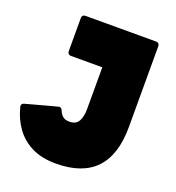

<svg xmlns="http://www.w3.org/2000/svg" viewBox="-135 -842 883 964"><g transform="rotate(20 306.5 -360.0)"><path d="M270 14Q195 14 141.5 -12.5Q88 -39 54.5 -85.5Q21 -132 6 -192L5 -198Q5 -210 19 -214Q187 -260 190 -260Q202 -260 207 -247Q214 -229 226.5 -218Q239 -207 262 -207Q298 -207 311.5 -232Q325 -257 325 -296V-520H157Q141 -520 139 -538V-716Q139 -733 157 -734H535Q552 -734 553 -716V-284Q553 14 270 14Z"/></g></svg>

Font: YamahaIndonesia935. App Black
Style: Regular
Weight: 900
Designer: Dalton Maag Ltd
Foundry: Dalton Maag Ltd
Version: Version 1.002; January 01, 2024; Regular/Italic